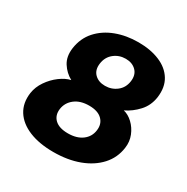

<svg xmlns="http://www.w3.org/2000/svg" viewBox="-168 -879 1012 1037"><g transform="rotate(30 338.0 -361.0)"><path d="M300 10.5Q211.5 10.5 148.5 -15.5Q85.5 -41.5 55.2 -89.5Q25 -137.5 34 -203Q40 -244 65 -280.5Q90 -317 124 -342.2Q158 -367.5 190.5 -374.5Q151.5 -395.5 127.2 -433.8Q103 -472 110.5 -527Q120 -593.5 161.2 -639.5Q202.5 -685.5 265.5 -709.2Q328.5 -733 404 -733Q479.5 -733 536.2 -709.2Q593 -685.5 621.2 -639.5Q649.5 -593.5 640.5 -527Q632.5 -472 597.2 -433.8Q562 -395.5 518 -374.5Q548.5 -367.5 575.2 -342.2Q602 -317 616.8 -280.5Q631.5 -244 625.5 -203Q616.5 -137.5 572.8 -89.5Q529 -41.5 459 -15.5Q389 10.5 300 10.5ZM363 -438.5Q404 -438.5 435.2 -462.8Q466.5 -487 472.5 -529.5Q478.5 -572 454 -596.8Q429.5 -621.5 388.5 -621.5Q347.5 -621.5 316.5 -596.8Q285.5 -572 279.5 -529.5Q273.5 -487 297.8 -462.8Q322 -438.5 363 -438.5ZM318 -116Q372.5 -116 406.5 -141.2Q440.5 -166.5 446 -208.5Q452 -250.5 425.2 -277Q398.5 -303.5 344 -303.5Q289.5 -303.5 255.2 -277Q221 -250.5 215 -208.5Q209.5 -166.5 236.5 -141.2Q263.5 -116 318 -116Z"/></g></svg>

Font: Public Sans ExtraBold
Style: Italic
Weight: 800
Italic angle: -8°
Designer: The Public Sans project authors (U.S. Web Design System). Libre Franklin designed by Pablo Impallari and Rodrigo Fuenzal
Version: Version 1.007; ttfautohint (v1.8.1) -l 8 -r 50 -G 200 -x 14 